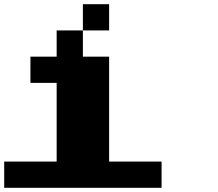

<svg xmlns="http://www.w3.org/2000/svg" viewBox="-20 -1020 1040 915"><path d="M500 -875H375V-1000H500ZM750 -250V-125H0V-250H250V-625H125V-750H250V-875H375V-750H500V-250Z"/></svg>

Font: Press Start 2P
Style: Regular
Weight: 400
Designer: CodeMan38
Foundry: CodeMan38
Version: Version 3.000